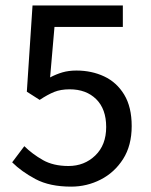

<svg xmlns="http://www.w3.org/2000/svg" viewBox="-20 -677 556 709"><path d="M242.7 12.2Q163.6 12.2 111.3 -15.6Q59.1 -43.5 24.9 -77.6L69.8 -137.2Q99.1 -108.4 137.9 -86.2Q176.8 -64 232.9 -64Q291.5 -64 331.8 -102.8Q372.1 -141.6 372.1 -208Q372.1 -274.4 335.2 -310.8Q298.3 -347.2 237.3 -347.2Q204.1 -347.2 179.9 -337.4Q155.8 -327.6 126.5 -308.1L79.1 -338.4L100.1 -656.7H433.6V-577.6H181.2L165 -391.1Q187 -402.8 210.2 -409.7Q233.4 -416.5 262.2 -416.5Q318.4 -416.5 364.7 -394.8Q411.1 -373 438.7 -327.4Q466.3 -281.7 466.3 -211.4Q466.3 -139.6 434.6 -89.8Q402.8 -40 351.8 -13.9Q300.8 12.2 242.7 12.2Z"/></svg>

Font: Akatab Medium
Style: Regular
Weight: 500
Designer: SIL Global
Foundry: SIL Global
Version: Version 4.100